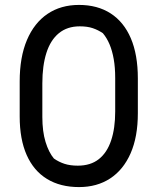

<svg xmlns="http://www.w3.org/2000/svg" viewBox="-20 -740 640 780"><path d="M301 -720Q376 -720 429.5 -685.5Q483 -651 511.5 -584.5Q540 -518 540 -421V-280Q540 -184 510.5 -117Q481 -50 427.5 -15Q374 20 301 20Q225 20 171 -13Q117 -46 88.5 -110Q60 -174 60 -267V-409Q60 -508 89.5 -577.5Q119 -647 173 -683.5Q227 -720 301 -720ZM152 -265Q152 -206 165 -163.5Q178 -121 199 -96Q219 -82 242 -74.5Q265 -67 296 -67Q348 -67 381.5 -93.5Q415 -120 431.5 -169.5Q448 -219 448 -287V-423Q448 -466 442 -500Q436 -534 425 -560Q414 -586 398 -605Q379 -618 357 -625.5Q335 -633 304 -633Q253 -633 219 -605Q185 -577 168.5 -525Q152 -473 152 -401Z"/></svg>

Font: Rec Mono Semicasual
Style: Regular
Weight: 400
Version: Version 1.085; ttfautohint (v1.8.4.7-5d5b)